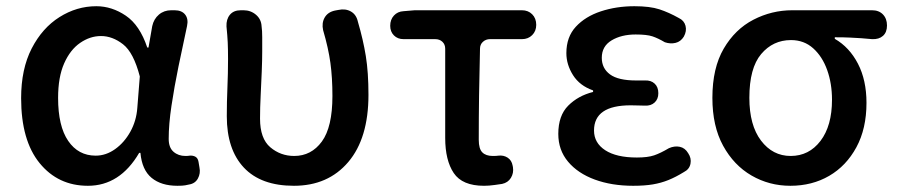

<svg xmlns="http://www.w3.org/2000/svg" viewBox="-20 -584 2888 618"><path d="M263 14Q167 14 107.5 -59Q48 -132 48 -268Q48 -362 82 -428Q116 -494 171.5 -529Q227 -564 290 -564Q340 -564 385 -533.5Q430 -503 454 -431H458L470 -500Q475 -523 491.5 -537Q508 -551 531 -551H542Q565 -551 576 -537Q587 -523 582 -500Q568 -436 554.5 -370Q541 -304 532 -244Q523 -184 523 -137Q523 -109 538.5 -95.5Q554 -82 577 -82Q586 -82 590 -83Q601 -84 609 -79.5Q617 -75 619 -63L622 -45Q626 -26 617 -9.5Q608 7 588 10Q584 11 576 12.5Q568 14 551 14Q499 14 468 -11.5Q437 -37 432 -92H428Q366 14 263 14ZM288 -83Q321 -83 350.5 -104Q380 -125 399.5 -160Q419 -195 422 -237L430 -338Q410 -415 376 -441.5Q342 -468 305 -468Q270 -468 238 -446Q206 -424 186.5 -380Q167 -336 167 -269Q167 -178 199.5 -130.5Q232 -83 288 -83Z M926 14Q820 14 765 -44.5Q710 -103 710 -210Q710 -256 712 -302Q714 -348 714 -394Q714 -426 713 -447.5Q712 -469 709 -499Q708 -522 720 -536.5Q732 -551 755 -551H764Q787 -551 804 -536.5Q821 -522 822 -499Q824 -486 824 -464Q824 -442 824 -419Q824 -391 822.5 -353.5Q821 -316 819 -276.5Q817 -237 817 -202Q817 -138 850 -110Q883 -82 927 -82Q982 -82 1016 -128.5Q1050 -175 1050 -275Q1050 -334 1043.5 -381.5Q1037 -429 1020 -487Q1015 -510 1025 -527.5Q1035 -545 1058 -550L1069 -552Q1092 -557 1109.5 -547Q1127 -537 1132 -514Q1149 -456 1157.5 -403.5Q1166 -351 1166 -279Q1166 -139 1101 -62.5Q1036 14 926 14Z M1538 14Q1468 14 1440.5 -27Q1413 -68 1413 -140V-427Q1413 -441 1404 -449.5Q1395 -458 1381 -458H1279Q1260 -458 1248 -470Q1236 -482 1236 -501Q1236 -521 1248 -534Q1260 -547 1279 -548L1315 -551H1660Q1680 -551 1693 -538Q1706 -525 1706 -504Q1706 -484 1693 -471Q1680 -458 1660 -458H1557Q1544 -458 1534.5 -449.5Q1525 -441 1525 -427Q1523 -349 1522 -277.5Q1521 -206 1521 -134Q1521 -105 1532.5 -93.5Q1544 -82 1566 -82Q1579 -82 1584 -83Q1601 -85 1614 -76.5Q1627 -68 1630 -51L1631 -46Q1634 -27 1624.5 -11.5Q1615 4 1596 8Q1589 9 1571.5 11.5Q1554 14 1538 14Z M2018 14Q1949 14 1894.5 -6Q1840 -26 1808.5 -63.5Q1777 -101 1777 -153Q1777 -212 1809 -244Q1841 -276 1889 -288V-293Q1846 -308 1824.5 -342Q1803 -376 1803 -413Q1803 -465 1833.5 -498Q1864 -531 1914 -547.5Q1964 -564 2022 -564Q2072 -564 2102.5 -554Q2133 -544 2165 -526Q2182 -518 2186.5 -501Q2191 -484 2181 -466Q2171 -450 2154.5 -446Q2138 -442 2120 -448Q2098 -461 2080 -467Q2062 -473 2026 -473Q1980 -473 1948.5 -454Q1917 -435 1917 -398Q1917 -364 1943.5 -344.5Q1970 -325 2027 -325Q2038 -325 2044 -325Q2050 -325 2056 -325Q2075 -326 2087 -315Q2099 -304 2099 -284Q2099 -265 2087 -254Q2075 -243 2056 -244Q2048 -244 2035.5 -244.5Q2023 -245 2010 -245Q1892 -245 1892 -164Q1892 -124 1928 -100.5Q1964 -77 2030 -77Q2065 -77 2085.5 -84Q2106 -91 2133 -107Q2151 -115 2168 -111.5Q2185 -108 2195 -91Q2206 -75 2202.5 -57Q2199 -39 2181 -30Q2155 -14 2131.5 -4.5Q2108 5 2081.5 9.5Q2055 14 2018 14Z M2524 14Q2456 14 2399 -19Q2342 -52 2307.5 -115Q2273 -178 2273 -269Q2273 -365 2309.5 -427.5Q2346 -490 2405 -520.5Q2464 -551 2530 -551H2787Q2809 -551 2822 -537.5Q2835 -524 2835 -502Q2835 -480 2822 -468.5Q2809 -457 2787 -458Q2768 -460 2752 -461Q2736 -462 2716.5 -463Q2697 -464 2667 -464V-459Q2714 -432 2741.5 -379Q2769 -326 2769 -253Q2769 -170 2736.5 -110Q2704 -50 2649 -18Q2594 14 2524 14ZM2525 -82Q2584 -82 2621 -130.5Q2658 -179 2658 -263Q2658 -315 2642.5 -358.5Q2627 -402 2597.5 -428.5Q2568 -455 2526 -455Q2468 -455 2430 -410Q2392 -365 2392 -269Q2392 -181 2429.5 -131.5Q2467 -82 2525 -82Z"/></svg>

Font: Chiron GoRound TC M
Style: Regular
Weight: 500
Designer: Ryoko NISHIZUKA 西塚涼子 (kana, bopomofo & ideographs); Paul D. Hunt (Latin, Greek & Cyrillic); Sandoll Communications 산돌커뮤니
Foundry: Adobe
Version: Version 1.000;hotconv 1.1.1;makeotfexe 2.6.0